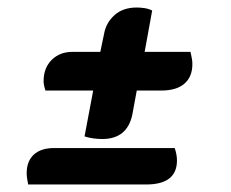

<svg xmlns="http://www.w3.org/2000/svg" viewBox="-20 -487 616 511"><path d="M252 -117Q242 -117 229.5 -118.5Q217 -120 205 -124L228 -246H101Q96 -261 96 -271Q96 -306 117.5 -327.5Q139 -349 173 -349H247L257 -397Q262 -426 284.5 -446.5Q307 -467 344 -467Q353 -467 364 -465.5Q375 -464 385 -459L365 -349H487Q489 -339 490.5 -332Q492 -325 492 -316Q492 -283 471 -264.5Q450 -246 409 -246H344L332 -181Q318 -117 252 -117ZM55 4Q53 -5 52 -12.5Q51 -20 51 -26Q51 -58 70 -75.5Q89 -93 124 -93H445Q451 -75 451 -60Q451 4 369 4Z"/></svg>

Font: Sansita Swashed Light Black
Style: Regular
Weight: 900
Version: Version 1.003